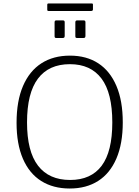

<svg xmlns="http://www.w3.org/2000/svg" viewBox="-20 -1071 799 1101"><path d="M380 10Q285 10 216.5 -33Q148 -76 111.5 -160.5Q75 -245 75 -367Q75 -492 112 -578Q149 -664 217.5 -708Q286 -752 381 -752Q476 -752 543.5 -708Q611 -664 647.5 -578.5Q684 -493 684 -369Q684 -247 647.5 -162Q611 -77 543 -33.5Q475 10 380 10ZM382 -39Q502 -39 563 -120.5Q624 -202 624 -369Q624 -538 562 -620.5Q500 -703 381 -703Q260 -703 197.5 -620Q135 -537 135 -369Q135 -203 198 -121Q261 -39 382 -39ZM351 -944V-866Q351 -859 348.5 -856Q346 -853 338 -853H305Q297 -853 295 -855.5Q293 -858 293 -864V-943Q293 -954 302 -954H341Q351 -954 351 -944ZM470 -944V-866Q470 -859 467.5 -856Q465 -853 457 -853H424Q416 -853 414 -855.5Q412 -858 412 -864V-943Q412 -954 422 -954H460Q470 -954 470 -944ZM513 -1045V-1017Q513 -1008 502 -1008H259Q254 -1008 252.5 -1010Q251 -1012 251 -1017V-1043Q251 -1051 257 -1051H507Q513 -1051 513 -1045Z"/></svg>

Font: Libre Franklin Thin ExtraLight
Style: Regular
Weight: 250
Version: Version 3.000